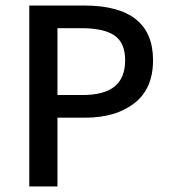

<svg xmlns="http://www.w3.org/2000/svg" viewBox="-20 -675 615 695"><path d="M86 -655H284Q534 -655 534 -457Q534 -354 466.5 -301.5Q399 -249 288 -249H188V0H86ZM278 -331Q357 -331 395 -362Q433 -393 433 -457Q433 -520 394.5 -546.5Q356 -573 274 -573H188V-331Z"/></svg>

Font: Assistant SemiBold
Style: Regular
Weight: 600
Designer: Hebrew By Ben Nathan, Latin by Paul Hunt
Version: Version 2.001; ttfautohint (v1.6)